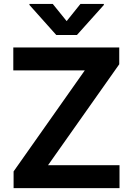

<svg xmlns="http://www.w3.org/2000/svg" viewBox="-20 -973 686 993"><path d="M50.3 0V-86.4L418.5 -608.9H48.8V-727.5H596.7V-640.6L228.5 -118.7H598.1V0ZM252.9 -952.6 324.7 -863.8 396 -952.6H517.1V-947.3L377.9 -792H271L132.3 -947.3V-952.6Z"/></svg>

Font: Inter Cardless Tabular Bold
Style: Bold
Weight: 700
Designer: Rasmus Andersson
Foundry: rsms
Version: Version 4.000;git-4fc901f